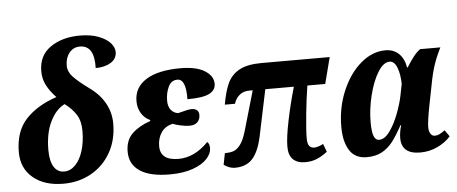

<svg xmlns="http://www.w3.org/2000/svg" viewBox="-51 -886 2425 1018"><g transform="rotate(-5 1161.5 -377.5)"><path d="M27 -177Q27 -287 86.5 -351.5Q146 -416 251 -451Q220 -483 201.5 -517.5Q183 -552 183 -594Q183 -678 246 -721.5Q309 -765 403 -765Q461 -765 502.5 -749Q544 -733 564.5 -709.5Q585 -686 585 -662Q585 -626 553 -606Q521 -586 472 -586Q476 -707 398 -707Q363 -707 341.5 -680Q320 -653 320 -612Q320 -580 345.5 -552.5Q371 -525 431 -481Q484 -443 511.5 -393Q539 -343 539 -285Q539 -198 501 -131Q463 -64 397 -27Q331 10 249 10Q148 10 87.5 -40.5Q27 -91 27 -177ZM373 -260Q373 -313 351.5 -347Q330 -381 291 -410Q244 -387 214 -325.5Q184 -264 184 -175Q184 -116 203.5 -85Q223 -54 258 -54Q291 -54 317.5 -81Q344 -108 358.5 -155Q373 -202 373 -260Z M602 -129Q602 -190 638 -225Q674 -260 735 -281L736 -286Q707 -299 689.5 -327Q672 -355 672 -392Q672 -466 736.5 -506Q801 -546 919 -546Q1003 -546 1048 -518Q1093 -490 1093 -448Q1093 -414 1058.5 -396.5Q1024 -379 942 -379Q944 -487 898 -487Q865 -487 849.5 -454Q834 -421 834 -380Q834 -350 848.5 -331.5Q863 -313 887 -310L907 -315Q943 -325 960 -325Q978 -325 988 -316Q998 -307 998 -291Q998 -267 983.5 -252.5Q969 -238 941 -238Q921 -238 893.5 -244Q866 -250 853 -256Q812 -247 791.5 -216.5Q771 -186 771 -144Q771 -68 868 -68Q953 -68 1027 -144Q1039 -134 1039 -110Q1039 -82 1013.5 -54Q988 -26 937 -8Q886 10 815 10Q710 10 656 -26Q602 -62 602 -129Z M1448 -82Q1448 -131 1466.5 -220.5Q1485 -310 1510 -396H1358L1306 -148Q1289 -69 1255.5 -32Q1222 5 1161 5Q1133 5 1103 -16L1115 -77Q1142 -77 1160.5 -83Q1179 -89 1197 -112Q1215 -135 1229 -182L1291 -396H1272Q1242 -396 1221 -379Q1200 -362 1191 -333H1137Q1149 -403 1169 -446Q1189 -489 1231.5 -512.5Q1274 -536 1350 -536H1713L1677 -396H1582Q1571 -329 1562.5 -244.5Q1554 -160 1554 -118Q1554 -88 1563.5 -76.5Q1573 -65 1590 -65Q1600 -65 1613.5 -69.5Q1627 -74 1638 -80L1654 -37Q1625 -15 1597.5 -3.5Q1570 8 1535 8Q1494 8 1471 -14Q1448 -36 1448 -82Z M1742 -162Q1742 -264 1779.5 -352.5Q1817 -441 1878.5 -493.5Q1940 -546 2010 -546Q2053 -546 2081 -519.5Q2109 -493 2117 -445H2120Q2141 -478 2157 -499Q2173 -520 2194 -536H2302Q2278 -488 2264 -446Q2250 -404 2239 -345L2218 -239Q2201 -152 2201 -119Q2201 -98 2209.5 -85Q2218 -72 2232 -72Q2245 -72 2256.5 -77.5Q2268 -83 2286 -96L2310 -62Q2283 -31 2240 -10.5Q2197 10 2148 10Q2048 10 2048 -75Q2048 -107 2059 -143H2055Q2027 -91 2002 -58.5Q1977 -26 1943.5 -8Q1910 10 1863 10Q1801 10 1771.5 -36.5Q1742 -83 1742 -162ZM2068 -296 2081 -361Q2080 -414 2066 -449Q2052 -484 2027 -484Q1994 -484 1964.5 -436Q1935 -388 1917 -315Q1899 -242 1899 -173Q1899 -122 1908 -99Q1917 -76 1936 -76Q1966 -76 1993.5 -114.5Q2021 -153 2040.5 -205Q2060 -257 2068 -296Z"/></g></svg>

Font: Noto Serif NarrowExtraBold
Style: Italic
Weight: 800
Width: 4
Italic angle: -12°
Designer: Monotype Design Team
Foundry: Monotype Imaging Inc.
Version: Version 1.001